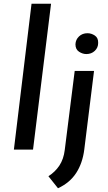

<svg xmlns="http://www.w3.org/2000/svg" viewBox="-20 -797 574 1023"><path d="M148 -777H252L156 0H54ZM238 142Q274 119 296.5 85Q319 51 325 2L378 -419H481L429 0Q420 72 386 124.5Q352 177 289 206ZM382 -561Q383 -586 401 -603Q419 -620 446 -620Q467 -620 485.5 -607.5Q504 -595 503 -568Q503 -543 485 -526Q467 -509 440 -509Q420 -509 401 -521.5Q382 -534 382 -561Z"/></svg>

Font: Josefin Sans Thin Medium
Style: Italic
Weight: 500
Italic angle: -7°
Version: Version 2.000